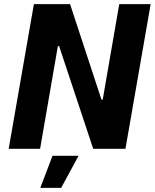

<svg xmlns="http://www.w3.org/2000/svg" viewBox="-20 -720 749 929"><path d="M22 0H174L260 -497H266L431 0H587L709 -700H557L477 -238H471L319 -700H144ZM175 189H276L360 34H234Z"/></svg>

Font: Fixel Text 20240404
Style: Bold Italic
Weight: 700
Width: 4
Italic angle: -10°
Designer: AlfaBravo + MacPaw
Foundry: Kyrylo Tkachov, Marchela Mozhyna, Serhii Makarenko, Maria Weinstein, Zakhar Kryvoshyya
Version: Version 1.211;Glyphs 3.2 (3225)